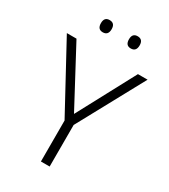

<svg xmlns="http://www.w3.org/2000/svg" viewBox="-217 -1003 970 1104"><g transform="rotate(30 268.0 -451.0)"><path d="M268 -332 472 -714H536L298 -276V0H240V-272L0 -714H64ZM141 -862Q141 -902 176 -902Q212 -902 212 -862Q212 -821 176 -821Q141 -821 141 -862ZM327 -862Q327 -902 362 -902Q398 -902 398 -862Q398 -821 362 -821Q327 -821 327 -862Z"/></g></svg>

Font: Noto Sans Arabic Light
Style: Regular
Weight: 300
Designer: Monotype Design Team, Nadine Chahine, Nizar Qandah and Khaled Hosny
Foundry: Monotype Imaging Inc.
Version: Version 2.012; ttfautohint (v1.8.4.7-5d5b)